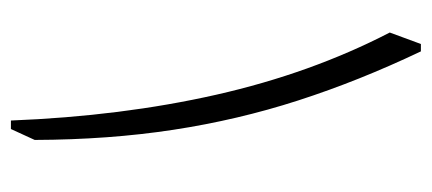

<svg xmlns="http://www.w3.org/2000/svg" viewBox="-234 -538 772 343"><g transform="rotate(90 151.5 -366.0)"><path d="M71.3 -732.4Q124 -621.6 158.9 -513.4Q193.8 -405.3 211.4 -290Q229 -174.8 229.5 -42.5L210 0H194.8Q187 -197.8 148.7 -366.9Q110.4 -536.1 37.6 -676.8L58.1 -732.4Z"/></g></svg>

Font: Pinar-DS3-FD Light
Style: Regular
Weight: 300
Designer: Amin Abedi
Version: Version 3.000